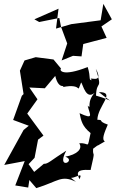

<svg xmlns="http://www.w3.org/2000/svg" viewBox="-20 -926 599 994"><path d="M358 -637 402 -634 411 -698 532 -730 505 -789 559 -826 515 -906 501 -821 349 -801 270 -778 283 -881 158 -826 183 -812 287 -833 296 -787 328 -701 299 -613ZM329 -20C342 25 419 -52 391 2C381 -25 366 -51 449 -46C477 -165 459 -104 462 -156C518 -197 446 -147 523 -194C505 -204 520 -238 538 -281C482 -300 521 -305 484 -306C486 -379 583 -450 492 -449C573 -383 567 -406 477 -431C480 -517 513 -452 476 -570C524 -482 425 -538 456 -511C436 -511 452 -521 434 -579C302 -527 286 -562 296 -571L257 -618L165 -630L107 -613L83 -560L102 -439L93 -430L48 -305L129 -275L102 -253L2 -72L108 -92L59 34L126 45L132 6L168 48C286 11 296 -21 373 15ZM128 -76 159 -109 177 -203 205 -224 121 -338 174 -412 132 -473 212 -469 266 -533C285 -453 323 -494 304 -475C415 -498 372 -432 400 -499C409 -493 426 -393 480 -456C420 -400 458 -355 434 -379C444 -333 470 -304 392 -340C400 -301 405 -273 449 -237C429 -145 446 -190 390 -184C410 -156 378 -125 318 -115C380 -93 267 -41 323 -146C244 -96 228 -76 207 -78L157 -36Z"/></svg>

Font: Charger Distortion
Style: 2It
Weight: 400
Designer: Jasper
Foundry: Cannot Into Space Fonts
Version: Version 0.98